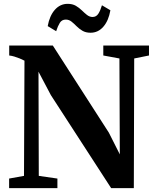

<svg xmlns="http://www.w3.org/2000/svg" viewBox="-20 -980 808 1000"><path d="M27.5 0V-50L105 -64L107.5 -664Q96 -670 82.8 -675.5Q69.5 -681 55.5 -685.2Q41.5 -689.5 28 -691V-743H255L547 -289L604 -176L602 -675.5L518 -691V-743H756V-691L679 -675.5L677 0H559L245 -484.5L180.5 -606.5L182 -64L279 -50V0ZM451.5 -809.5Q426.5 -809.5 409 -820Q391.5 -830.5 378.2 -844Q365 -857.5 352 -867.8Q339 -878 322.5 -878Q302 -878 291.5 -861Q281 -844 272.5 -817.5L228.5 -844Q238 -897.5 265.5 -928.8Q293 -960 332.5 -960Q357.5 -960 375 -949.8Q392.5 -939.5 406.2 -926Q420 -912.5 433 -902.2Q446 -892 461.5 -891.5Q481.5 -891.5 492.2 -908.5Q503 -925.5 511 -952.5L555 -926.5Q545.5 -872 518.2 -840.8Q491 -809.5 451.5 -809.5Z"/></svg>

Font: Merriweather 48pt
Style: Bold
Weight: 700
Version: Version 2.100